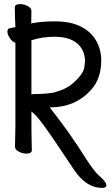

<svg xmlns="http://www.w3.org/2000/svg" viewBox="-20 -731 540 935"><path d="M246 -627Q324 -627 374 -601.5Q424 -576 448.5 -532.5Q473 -489 473 -437Q473 -348 424 -294Q347 -208 223 -208H222Q321 -83 399 42Q437 102 463 125Q498 155 498 171Q498 184 476 184Q401 184 342 98Q229 -73 186 -130Q154 -173 133 -188Q133 -78 134 -47Q135 -16 135 1Q135 17 108 17Q92 17 72.5 8Q53 -1 53 -17L55 -116V-523Q41 -526 28.5 -544.5Q16 -563 16 -577Q16 -584 19.5 -589Q23 -594 31 -594L55 -599Q53 -628 52 -695Q52 -711 79 -711Q95 -711 114 -702Q133 -693 133 -677L132 -617Q180 -627 246 -627ZM244 -552Q187 -552 133 -535V-271Q139 -273 146 -273Q200 -273 240 -280Q295 -294 326 -318Q387 -368 391 -406L394 -431Q394 -486 356.5 -519Q319 -552 244 -552Z"/></svg>

Font: Moon Stars Kai HW
Style: Bold
Weight: 700
Designer: GuiWonder
Version: Version 1.101